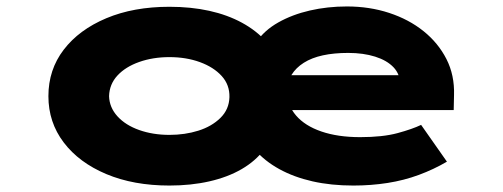

<svg xmlns="http://www.w3.org/2000/svg" viewBox="-20 -565 1559 595"><path d="M505 10Q394 10 309.5 -25.5Q225 -61 177.5 -123.5Q130 -186 130 -267Q130 -349 177.5 -411Q225 -473 309.5 -508.5Q394 -544 505 -544Q572 -544 628.5 -531.5Q685 -519 730 -494.5Q775 -470 806 -435L774 -434Q799 -471 842.5 -495.5Q886 -520 940.5 -532.5Q995 -545 1055 -545Q1125 -545 1186 -525Q1247 -505 1292.5 -468.5Q1338 -432 1363.5 -382Q1389 -332 1387 -270L1386 -224H852L843 -332H1264L1220 -291V-303Q1220 -335 1199.5 -356.5Q1179 -378 1142.5 -389.5Q1106 -401 1059 -401Q1015 -401 980.5 -393.5Q946 -386 921.5 -370.5Q897 -355 883.5 -333Q870 -311 870 -281Q870 -239 897.5 -207Q925 -175 976 -157.5Q1027 -140 1096 -140Q1166 -140 1212 -152.5Q1258 -165 1285 -178L1365 -64Q1324 -40 1278 -23Q1232 -6 1181 2Q1130 10 1075 10Q1006 10 948.5 -3Q891 -16 845.5 -41Q800 -66 769 -102H799Q772 -66 729 -41Q686 -16 629 -3Q572 10 505 10ZM505 -147Q553 -147 594.5 -160Q636 -173 663 -199.5Q690 -226 691 -264Q692 -302 667 -329.5Q642 -357 599.5 -372.5Q557 -388 505 -388Q454 -388 411.5 -373Q369 -358 344 -331Q319 -304 318 -267Q319 -232 344 -204.5Q369 -177 411.5 -162Q454 -147 505 -147Z"/></svg>

Font: Lexend Zetta ExtraBold
Style: Regular
Weight: 800
Designer: Bonnie Shaver-Troup, Thomas Jockin
Foundry: Lexend
Version: Version 1.007